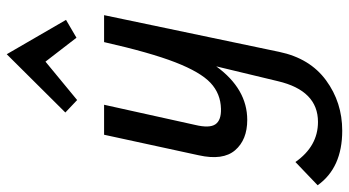

<svg xmlns="http://www.w3.org/2000/svg" viewBox="-291 -494 1036 570"><g transform="rotate(-90 227.0 -209.0)"><path d="M329 -592 215 -498 178 -533 351 -707 453 -531 400 -500ZM467 -418 358 102Q339 193 273.5 241Q208 289 124 289Q14 289 -38 216L31 150Q78 217 150 217Q243 217 271 98L315 -85Q248 7 156 7Q97 7 66 -29Q35 -65 51 -137L112 -418H201L141 -147Q131 -105 143 -87.5Q155 -70 189 -71Q234 -72 266 -102Q298 -132 327 -206.5Q356 -281 387 -418Z"/></g></svg>

Font: EauTestInfant Semibold
Style: Italic
Weight: 600
Italic angle: -12°
Designer: Christian Thalmann (Catharsis Fonts)
Version: Version 0.001;PS 000.001;hotconv 1.0.88;makeotf.lib2.5.64775